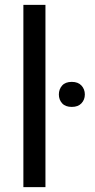

<svg xmlns="http://www.w3.org/2000/svg" viewBox="-20 -770 391 790"><path d="M167 -750V0H76.2V-750ZM222.2 -381.3Q222.2 -402.8 235.6 -418Q249 -433.1 275.4 -433.1Q301.3 -433.1 315.2 -418Q329.1 -402.8 329.1 -381.3Q329.1 -359.9 315.2 -345Q301.3 -330.1 275.4 -330.1Q249 -330.1 235.6 -345Q222.2 -359.9 222.2 -381.3Z"/></svg>

Font: RobotoDEMO
Style: Regular
Weight: 400
Designer: Christian Robertson
Foundry: Google
Version: Version 2.136